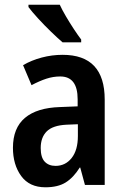

<svg xmlns="http://www.w3.org/2000/svg" viewBox="-20 -786 531 816"><path d="M246 -553Q425 -553 425 -363V0H341L321 -74H319Q292 -31 259 -10.5Q226 10 173 10Q105 10 70 -38Q35 -86 35 -158Q35 -242 86 -285Q137 -328 235 -331L310 -334V-364Q310 -461 236 -461Q206 -461 177 -451.5Q148 -442 114 -424L78 -509Q114 -530 157.5 -541.5Q201 -553 246 -553ZM262 -256Q204 -253 178.5 -227.5Q153 -202 153 -157Q153 -117 170 -99Q187 -81 216 -81Q258 -81 284.5 -114.5Q311 -148 311 -208V-258ZM234 -766Q244 -744 260.5 -716Q277 -688 294.5 -661.5Q312 -635 325 -618V-606H246Q226 -623 197 -651Q168 -679 141.5 -708Q115 -737 101 -756V-766Z"/></svg>

Font: Noto Sans Gurmukhi Condensed SemiBold
Style: Regular
Weight: 600
Width: 3
Designer: Jelle Bosma - Monotype Design Team
Foundry: Monotype Imaging Inc.
Version: Version 2.004; ttfautohint (v1.8.4.7-5d5b)